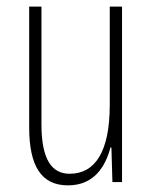

<svg xmlns="http://www.w3.org/2000/svg" viewBox="-20 -549 458 579"><path d="M348 -529H311V-233C311 -90 266 -25 190 -25C135 -25 105 -70 105 -174V-529H68V-165C68 -49 104 10 185 10C264 10 298 -47 313 -104H316L319 0H348Z"/></svg>

Font: Noto Sans Georgian ExtraCondensed ExtraLight
Style: Regular
Weight: 200
Width: 2
Designer: Monotype Design Team, Akaki Razmadze
Foundry: Google LLC
Version: Version 2.005